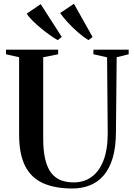

<svg xmlns="http://www.w3.org/2000/svg" viewBox="-20 -1012 727 1040"><path d="M372.5 9Q277 9 212.8 -20Q148.5 -49 116 -113.2Q83.5 -177.5 83.5 -282.5V-702L12.5 -718V-743H295V-718L214 -702V-263Q214 -193.5 225.5 -147.2Q237 -101 258.5 -74Q280 -47 310.5 -35.5Q341 -24 379.5 -24Q435 -24 476.2 -53.8Q517.5 -83.5 540.5 -142.8Q563.5 -202 563.5 -291L560 -701.5L486 -718V-743H677V-718L612 -702L608 -294Q607.5 -212.5 590 -155Q572.5 -97.5 541 -61.2Q509.5 -25 466.5 -8Q423.5 9 372.5 9ZM292 -795Q273 -805.5 249.2 -822.5Q225.5 -839.5 201.2 -859.5Q177 -879.5 156.5 -900Q136 -920.5 124.5 -938L200.5 -989.5L314.5 -812L293 -795ZM458.5 -795Q433 -810.5 403.5 -836Q374 -861.5 347.8 -890Q321.5 -918.5 305.5 -941.5L380.5 -991.5L481.5 -811.5L459.5 -795Z"/></svg>

Font: Merriweather 120pt SemiBold
Style: Regular
Weight: 600
Version: Version 2.100